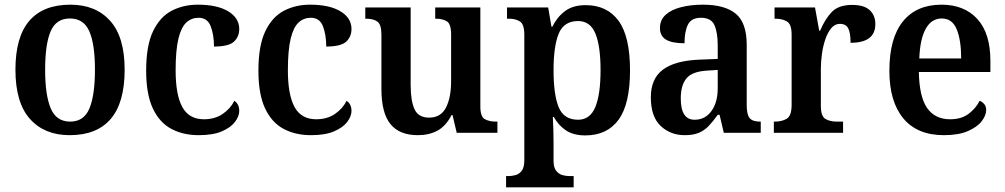

<svg xmlns="http://www.w3.org/2000/svg" viewBox="-20 -568 4297 821"><path d="M278 10Q170 10 108 -59.5Q46 -129 46 -270Q46 -410 105.5 -479Q165 -548 281 -548Q389 -548 451 -479Q513 -410 513 -270Q513 -129 453.5 -59.5Q394 10 278 10ZM280 -48Q339 -48 362.5 -104.5Q386 -161 386 -270Q386 -379 362 -434Q338 -489 279 -489Q220 -489 196.5 -434Q173 -379 173 -270Q173 -161 197 -104.5Q221 -48 280 -48Z M830 10Q763 10 712.5 -17Q662 -44 633.5 -104.5Q605 -165 605 -266Q605 -373 634.5 -434.5Q664 -496 714 -522Q764 -548 826 -548Q909 -548 956 -519.5Q1003 -491 1003 -444Q1003 -411 980.5 -390Q958 -369 895 -369Q895 -419 881 -455.5Q867 -492 829 -492Q799 -492 777 -472Q755 -452 743 -403Q731 -354 731 -267Q731 -163 759.5 -110.5Q788 -58 852 -58Q899 -58 932.5 -81Q966 -104 982 -137Q1003 -123 1003 -94Q1003 -71 985 -47Q967 -23 929 -6.5Q891 10 830 10Z M1310 10Q1243 10 1192.5 -17Q1142 -44 1113.5 -104.5Q1085 -165 1085 -266Q1085 -373 1114.5 -434.5Q1144 -496 1194 -522Q1244 -548 1306 -548Q1389 -548 1436 -519.5Q1483 -491 1483 -444Q1483 -411 1460.5 -390Q1438 -369 1375 -369Q1375 -419 1361 -455.5Q1347 -492 1309 -492Q1279 -492 1257 -472Q1235 -452 1223 -403Q1211 -354 1211 -267Q1211 -163 1239.5 -110.5Q1268 -58 1332 -58Q1379 -58 1412.5 -81Q1446 -104 1462 -137Q1483 -123 1483 -94Q1483 -71 1465 -47Q1447 -23 1409 -6.5Q1371 10 1310 10Z M1767 10Q1688 10 1649.5 -37.5Q1611 -85 1611 -187V-419Q1611 -462 1594.5 -475Q1578 -488 1545 -488H1542V-536H1736V-204Q1736 -137 1752.5 -101Q1769 -65 1815 -65Q1865 -65 1887 -108Q1909 -151 1909 -222V-420Q1909 -466 1890.5 -477Q1872 -488 1844 -488H1841V-536H2034V-113Q2034 -69 2053 -58.5Q2072 -48 2100 -48H2107V0H1933L1915 -76H1911Q1886 -28 1850 -9Q1814 10 1767 10Z M2144 233V185H2153Q2169 185 2185 180.5Q2201 176 2211.5 161.5Q2222 147 2222 117V-419Q2222 -464 2203.5 -476Q2185 -488 2157 -488H2148V-536H2324L2338 -454H2342Q2362 -495 2396 -520.5Q2430 -546 2484 -546Q2576 -546 2625 -479Q2674 -412 2674 -267Q2674 -123 2625 -56Q2576 11 2483 11Q2432 11 2400 -10.5Q2368 -32 2348 -68H2344Q2347 -11 2347 45V119Q2347 148 2358 162Q2369 176 2384.5 180.5Q2400 185 2416 185H2433V233ZM2452 -56Q2503 -56 2525.5 -110Q2548 -164 2548 -268Q2548 -371 2526 -424.5Q2504 -478 2452 -478Q2391 -478 2369 -424Q2347 -370 2347 -268Q2347 -163 2369 -109.5Q2391 -56 2452 -56Z M2908 10Q2847 10 2805 -29.5Q2763 -69 2763 -152Q2763 -232 2815 -270.5Q2867 -309 2972 -313L3049 -316V-374Q3049 -429 3035 -460.5Q3021 -492 2977 -492Q2936 -492 2921.5 -462.5Q2907 -433 2907 -383Q2854 -383 2828 -398.5Q2802 -414 2802 -448Q2802 -483 2826.5 -505Q2851 -527 2893 -537.5Q2935 -548 2986 -548Q3079 -548 3126 -509.5Q3173 -471 3173 -376V-119Q3173 -78 3185.5 -63Q3198 -48 3230 -48H3233V0H3075L3057 -77H3049Q3029 -49 3010.5 -29.5Q2992 -10 2968 0Q2944 10 2908 10ZM2950 -56Q2995 -56 3022 -93Q3049 -130 3049 -191V-269L3002 -266Q2939 -262 2915 -232.5Q2891 -203 2891 -147Q2891 -56 2950 -56Z M3289 0V-48H3293Q3324 -48 3344.5 -60.5Q3365 -73 3365 -120V-420Q3365 -464 3345.5 -476Q3326 -488 3296 -488H3292V-536H3465L3483 -437H3487Q3508 -487 3537 -517Q3566 -547 3624 -547Q3675 -547 3699 -524.5Q3723 -502 3723 -465Q3723 -385 3617 -385Q3617 -426 3607.5 -446Q3598 -466 3571 -466Q3550 -466 3534.5 -447.5Q3519 -429 3509 -399.5Q3499 -370 3494.5 -336.5Q3490 -303 3490 -273V-115Q3490 -71 3509.5 -59.5Q3529 -48 3558 -48H3585V0Z M4016 10Q3902 10 3842.5 -62Q3783 -134 3783 -265Q3783 -405 3841 -476.5Q3899 -548 4006 -548Q4103 -548 4159 -487Q4215 -426 4215 -307V-260H3909Q3911 -154 3944.5 -106Q3978 -58 4043 -58Q4091 -58 4122 -81.5Q4153 -105 4169 -137Q4180 -133 4188.5 -123Q4197 -113 4197 -98Q4197 -75 4178 -50Q4159 -25 4119 -7.5Q4079 10 4016 10ZM4090 -318Q4090 -396 4071 -442.5Q4052 -489 4007 -489Q3963 -489 3938.5 -445Q3914 -401 3911 -318Z"/></svg>

Font: Noto Serif Ethiopic SemiCondensed SemiBold
Style: Regular
Weight: 600
Width: 4
Designer: Monotype Design Team
Foundry: Monotype Imaging Inc.
Version: Version 2.102; ttfautohint (v1.8.4.7-5d5b)